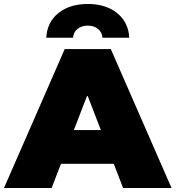

<svg xmlns="http://www.w3.org/2000/svg" viewBox="-39 -947 884 967"><path d="M534 -122H268L221 0H-19L287 -700H519L825 0H581ZM399 -463 333 -292H469L403 -463ZM403 -927Q494 -927 551 -881Q608 -835 612 -757H477Q475 -785 454.5 -801.5Q434 -818 403 -818Q372 -818 351.5 -801.5Q331 -785 329 -757H194Q198 -835 255 -881Q312 -927 403 -927Z"/></svg>

Font: CMG Sans Black
Style: Regular
Weight: 900
Designer: Julieta Ulanovsky
Foundry: Julieta Ulanovsky
Version: Version 7.200